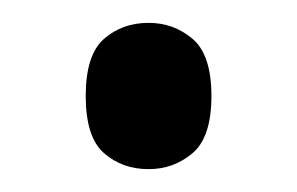

<svg xmlns="http://www.w3.org/2000/svg" viewBox="-20 -141 260 168"><path d="M110 7Q87 7 71 -7Q55 -21 55 -57Q55 -93 71 -107Q87 -121 110 -121Q132 -121 148.5 -107Q165 -93 165 -57Q165 -21 148.5 -7Q132 7 110 7Z"/></svg>

Font: Noto Serif Georgian Condensed
Style: Regular
Weight: 400
Width: 3
Designer: Monotype Design Team, Akaki Razmadze
Foundry: Google LLC
Version: Version 2.003; ttfautohint (v1.8.4.7-5d5b)